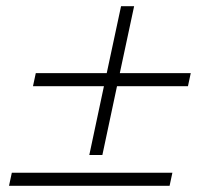

<svg xmlns="http://www.w3.org/2000/svg" viewBox="-20 -597 690 617"><path d="M95 -362H323L369 -577H411L365 -362H593L584 -320H356L309 -99H267L314 -320H86ZM18 -42H534L525 0H9Z"/></svg>

Font: Azeret Mono Thin
Style: Italic
Weight: 100
Italic angle: -12°
Designer: Martin Vácha
Foundry: Displaay
Version: Version 1.000; Glyphs 3.0.3, build 3074